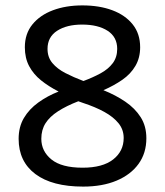

<svg xmlns="http://www.w3.org/2000/svg" viewBox="-20 -681 612 711"><path d="M285 -661Q348 -661 396 -643Q444 -625 471.5 -590.5Q499 -556 499 -506Q499 -467 481.5 -437Q464 -407 433 -385.5Q402 -364 363 -347Q408 -329 444 -304.5Q480 -280 501 -247Q522 -214 522 -169Q522 -114 493 -74Q464 -34 411.5 -12Q359 10 288 10Q173 10 111 -36.5Q49 -83 49 -167Q49 -211 68.5 -244Q88 -277 122 -301.5Q156 -326 197 -342Q160 -361 132 -383.5Q104 -406 88 -436Q72 -466 72 -506Q72 -556 100 -590.5Q128 -625 176 -643Q224 -661 285 -661ZM133 -167Q133 -121 170.5 -90.5Q208 -60 286 -60Q360 -60 399 -90.5Q438 -121 438 -170Q438 -201 419 -224.5Q400 -248 366.5 -266.5Q333 -285 287 -300L270 -306Q226 -289 195 -269Q164 -249 148.5 -224.5Q133 -200 133 -167ZM284 -590Q227 -590 191.5 -567Q156 -544 156 -500Q156 -469 174 -447.5Q192 -426 222 -410.5Q252 -395 289 -381Q324 -394 352.5 -409.5Q381 -425 397.5 -447Q414 -469 414 -500Q414 -544 378.5 -567Q343 -590 284 -590Z"/></svg>

Font: Noto Sans Telugu
Style: Regular
Weight: 400
Designer: Jelle Bosma - Monotype Design Team
Foundry: Monotype Imaging Inc.
Version: Version 2.003